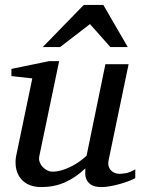

<svg xmlns="http://www.w3.org/2000/svg" viewBox="-20 -740 567 772"><path d="M523.9 -23.9Q514.6 -18.6 498.3 -12.2Q481.9 -5.9 462.9 -0.5Q443.8 4.9 424.1 8.5Q404.3 12.2 388.2 12.2Q359.9 12.2 346.2 2.7Q332.5 -6.8 327.4 -19.3Q322.3 -31.7 322.8 -44.4Q323.2 -57.1 323.2 -63Q283.7 -25.4 240.5 -6.6Q197.3 12.2 147 12.2Q112.3 12.2 90.3 0Q68.4 -12.2 57.1 -30.8Q45.9 -49.3 43.5 -71.3Q41 -93.3 44.9 -112.8L109.9 -424.8L25.9 -434.1V-462.9L176.8 -494.1H217.8L138.2 -112.8Q135.3 -100.1 139.4 -88.6Q143.6 -77.1 151.6 -68.6Q159.7 -60.1 169.9 -54.9Q180.2 -49.8 189.9 -49.8Q208 -49.8 226.3 -54.9Q244.6 -60.1 262.7 -68.8Q280.8 -77.6 297.4 -89.1Q314 -100.6 328.1 -113.8L403.8 -481.9H497.1L417 -97.2Q413.6 -81.5 417 -71Q420.4 -60.5 427.5 -53.7Q434.6 -46.9 443.6 -43.9Q452.6 -41 460.9 -41Q470.7 -41 486.8 -43.9Q502.9 -46.9 523.9 -59.1ZM423.8 -550.8 341.8 -643.1 221.7 -550.8H151.9L316.9 -720.2H395.5L493.7 -550.8Z"/></svg>

Font: Charis SIL
Style: Italic
Weight: 400
Italic angle: -11°
Foundry: SIL International
Version: Version 4.112